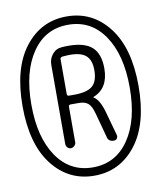

<svg xmlns="http://www.w3.org/2000/svg" viewBox="-76 -754 652 777"><g transform="rotate(-10 250.0 -365.0)"><path d="M397.9 -579.1Q343.8 -658.2 250 -658.2Q156.2 -658.2 102.1 -579.1Q47.9 -500 47.9 -365.2Q47.9 -230.5 102.1 -151.4Q156.2 -72.3 250 -72.3Q343.8 -72.3 397.9 -151.4Q452.1 -230.5 452.1 -365.2Q452.1 -500 397.9 -579.1ZM421.9 -123.5Q355.5 -38.1 250 -38.1Q144.5 -38.1 78.1 -123.5Q11.7 -209 11.7 -365.2Q11.7 -521.5 78.1 -606.9Q144.5 -692.4 250 -692.4Q355.5 -692.4 421.9 -606.9Q488.3 -521.5 488.3 -365.2Q488.3 -209 421.9 -123.5ZM196.3 -525.4V-383.8Q196.3 -375 204.1 -375H226.6Q278.3 -375 300.8 -394Q323.2 -413.1 323.2 -459Q323.2 -500 302.7 -518.6Q282.2 -537.1 236.3 -537.1Q224.6 -537.1 204.1 -535.2Q196.3 -533.2 196.3 -525.4ZM155.3 -184.6V-509.8Q155.3 -535.2 170.9 -553.7Q186.5 -572.3 210.9 -573.2Q219.7 -574.2 237.3 -574.2Q303.7 -574.2 334 -546.4Q364.3 -518.6 364.3 -459Q364.3 -377 300.8 -352.5L299.8 -351.6L300.8 -350.6Q325.2 -335.9 339.8 -283.2L367.2 -184.6Q369.1 -176.8 364.7 -170.4Q360.4 -164.1 351.6 -164.1Q329.1 -164.1 325.2 -184.6L298.8 -282.2Q290 -316.4 276.4 -327.6Q262.7 -338.9 239.3 -338.9H204.1Q196.3 -338.9 196.3 -330.1V-184.6Q196.3 -176.8 189.5 -170.4Q182.6 -164.1 174.8 -164.1Q167 -164.1 161.1 -170.4Q155.3 -176.8 155.3 -184.6Z"/></g></svg>

Font: Rounded-X Mgen+ 1mn light
Style: Regular
Weight: 200
Designer: [Source Han Sans]
Ryoko NISHIZUKA  (kana & ideographs); Paul D. Hunt (Latin, Greek & Cyrillic); Wenlong ZHANG  (bopomofo
Version: Version 1.059.20150602